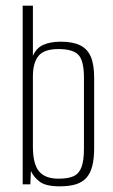

<svg xmlns="http://www.w3.org/2000/svg" viewBox="-20 -650 398 677"><path d="M190 7Q142 7 120.5 -9Q99 -25 89 -47L87 0H60V-630H96V-453Q108 -481 133 -492Q158 -503 194 -503Q236 -503 262 -490.5Q288 -478 300 -450.5Q312 -423 312 -375V-128Q312 -91 305.5 -65Q299 -39 284.5 -23Q270 -7 247 0Q224 7 190 7ZM186 -20Q221 -20 240 -29Q259 -38 267.5 -61Q276 -84 276 -126V-376Q276 -436 256.5 -456.5Q237 -477 186 -477Q135 -477 115.5 -452.5Q96 -428 96 -381V-133Q96 -72 117.5 -46Q139 -20 186 -20Z"/></svg>

Font: Alumni Sans ExtraLight
Style: Regular
Weight: 250
Version: Version 1.018